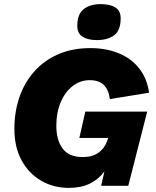

<svg xmlns="http://www.w3.org/2000/svg" viewBox="-20 -904 758 934"><path d="M315 10Q240 10 180 -25Q120 -60 85 -124Q50 -188 50 -277Q50 -359 74 -430Q98 -501 145.5 -555Q193 -609 262 -639.5Q331 -670 420 -670Q497 -670 558.5 -644.5Q620 -619 658 -570Q696 -521 705 -453L514 -422Q510 -464 486.5 -489Q463 -514 416 -514Q370 -514 333 -485Q296 -456 275 -406Q254 -356 254 -292Q254 -223 284.5 -181.5Q315 -140 383 -140Q429 -140 458 -160.5Q487 -181 499 -213L507 -233H366L395 -361H696L604 0H472L488 -70Q459 -31 416.5 -10.5Q374 10 315 10ZM451 -709Q408 -709 382 -725Q356 -741 356 -779Q356 -835 387 -859.5Q418 -884 470 -884Q516 -884 541.5 -867.5Q567 -851 567 -815Q567 -757 536 -733Q505 -709 451 -709Z"/></svg>

Font: Work Sans ExtraBold
Style: Italic
Weight: 800
Italic angle: -13°
Designer: Wei Huang
Foundry: Wei Huang
Version: Version 2.012; ttfautohint (v1.8.3)